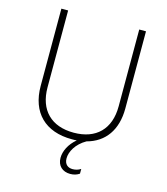

<svg xmlns="http://www.w3.org/2000/svg" viewBox="-129 -799 953 1098"><g transform="rotate(15 347.5 -250.0)"><path d="M348 6C358 6 368 6 377 5C335 40 313 85 313 125C313 172 344 200 390 200C411 200 430 194 444 184V156C429 166 412 170 396 170C369 170 347 155 347 119C347 80 374 29 432 -4C538 -32 598 -116 598 -243V-700H558V-245C558 -110 480 -33 348 -33C215 -33 137 -110 137 -245V-700H97V-243C97 -85 190 6 348 6Z"/></g></svg>

Font: Fixel Text ExtraLight
Style: Regular
Weight: 200
Width: 4
Designer: AlfaBravo + MacPaw
Foundry: Kyrylo Tkachov, Marchela Mozhyna, Serhii Makarenko, Maria Weinstein, Zakhar Kryvoshyya
Version: Version 1.211